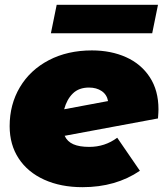

<svg xmlns="http://www.w3.org/2000/svg" viewBox="-20 -766 682 796"><path d="M637 -313Q637 -301 635 -275L248 -203Q259 -179 284 -168Q309 -157 350 -157Q415 -157 466 -195L560 -58Q460 10 322 10Q232 10 163.5 -21Q95 -52 57.5 -109Q20 -166 20 -243Q20 -333 62.5 -404.5Q105 -476 182.5 -516.5Q260 -557 361 -557Q440 -557 502.5 -529Q565 -501 601 -446Q637 -391 637 -313ZM246 -313 428 -347Q423 -374 401.5 -388.5Q380 -403 349 -403Q307 -403 282 -378.5Q257 -354 246 -313ZM215 -746H635L611 -628H191Z"/></svg>

Font: Montserrat Alternates Black
Style: Italic
Weight: 900
Italic angle: -11.3°
Designer: Julieta Ulanovsky
Foundry: Julieta Ulanovsky
Version: Version 7.200